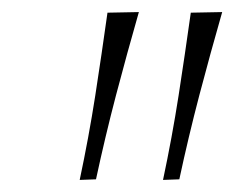

<svg xmlns="http://www.w3.org/2000/svg" viewBox="-20 -764 388 318"><path d="M112 -466Q127 -536.5 137.8 -605.8Q148.5 -675 158 -743L210 -744Q190.5 -676 172.2 -606.5Q154 -537 139 -467ZM250 -466Q265 -536.5 275.8 -605.8Q286.5 -675 296 -743L348 -744Q328.5 -676 310.2 -606.5Q292 -537 277 -467Z"/></svg>

Font: Commissioner Thin
Style: Italic
Weight: 100
Italic angle: -12°
Designer: Kostas Bartsokas
Foundry: Kostas Bartsokas
Version: Version 1.000; ttfautohint (v1.8.3)